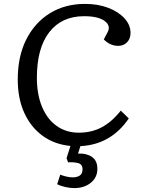

<svg xmlns="http://www.w3.org/2000/svg" viewBox="-20 -735 721 984"><path d="M361 229Q340 229 315 223.5Q290 218 273 209L289 160Q300 165 318.5 169.5Q337 174 352 174Q375 174 389 164.5Q403 155 403 133Q403 106 379 100.5Q355 95 329 97L321 76L341 13Q259 5 198.5 -39Q138 -83 104.5 -156.5Q71 -230 71 -328Q71 -446 114.5 -532.5Q158 -619 235.5 -667Q313 -715 416 -715Q482 -715 534.5 -695Q587 -675 618 -641Q649 -607 649 -566Q649 -537 631.5 -518.5Q614 -500 586 -500Q564 -500 545 -509Q526 -518 512 -533L532 -571Q549 -604 515.5 -628Q482 -652 411 -652Q296 -652 232.5 -570Q169 -488 169 -337Q169 -251 195.5 -187.5Q222 -124 270.5 -89.5Q319 -55 384 -55Q449 -55 501 -82.5Q553 -110 599 -168L640 -128Q549 6 392 14L380 52Q423 50 451 69Q479 88 479 130Q479 175 445 202Q411 229 361 229Z"/></svg>

Font: Literata 7pt
Style: Italic
Weight: 400
Italic angle: -2°
Designer: Latin by Veronika Burian and Jose Scaglione. Greek by Irene Vlachou. Cyrillic by Vera Evstafieva
Foundry: TypeTogether
Version: Version 3.002